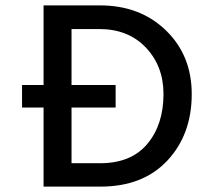

<svg xmlns="http://www.w3.org/2000/svg" viewBox="-20 -694 776 714"><path d="M353 0H142V-294H62V-378H142V-674H351Q501 -674 597 -581Q693 -488 693 -344Q693 -194 602.5 -97Q512 0 353 0ZM410 -294H246V-87H352Q468 -87 528 -159Q588 -231 588 -344Q588 -448 522.5 -517Q457 -586 349 -586H246V-378H410Z"/></svg>

Font: Hind Madurai Medium
Style: Regular
Weight: 500
Designer: Jyotish Sonowal
Foundry: Indian Type Foundry
Version: Version 1.001;PS 1.0;hotconv 1.0.86;makeotf.lib2.5.63406; tt